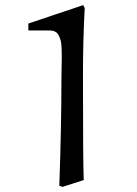

<svg xmlns="http://www.w3.org/2000/svg" viewBox="-20 -732 540 757"><path d="M308.1 -711.9 314 -700.2Q307.1 -575.7 307.1 -432.1Q307.1 -98.1 310.1 -22L226.1 4.9L213.9 0Q222.2 -236.3 222.2 -418.9Q222.2 -437 222.9 -464.1Q223.6 -491.2 223.6 -506.1Q223.6 -521 222.9 -540.8Q222.2 -560.5 219.5 -571.3Q216.8 -582 211.4 -592.5Q206.1 -603 197 -607.4Q188 -611.8 174.8 -611.8H91.8V-639.2Z"/></svg>

Font: Aref Ruqaa
Style: Regular
Weight: 400
Designer: Abdoulla Aref
Version: Version 0.7